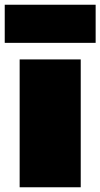

<svg xmlns="http://www.w3.org/2000/svg" viewBox="-33 -791 424 811"><path d="M308 -540V0H50V-540ZM371 -771V-610H-13V-771Z"/></svg>

Font: Pathway Extreme 28pt Black
Style: Regular
Weight: 900
Designer: Eduardo Rodriguez Tunni
Foundry: Eduardo Rodriguez Tunni
Version: Version 1.001;gftools[0.9.26]